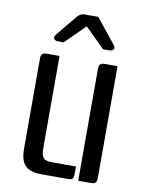

<svg xmlns="http://www.w3.org/2000/svg" viewBox="-80 -758 620 815"><g transform="rotate(10 229.5 -350.0)"><path d="M367 0C388 0 394 -6 394 -27V-508H341C320 -508 314 -502 314 -481V0ZM64 -95C64 -26 90 0 159 0H269C290 0 294 -6 294 -27V-58H191C150 -58 144 -74 144 -115V-508H91C70 -508 64 -502 64 -481ZM277 -700H218C205 -700 196 -695 185 -682L112 -593C103 -582 108 -568 127 -568H151L236 -652L321 -568H348C367 -568 372 -582 363 -593Z"/></g></svg>

Font: Rationale One
Style: Regular
Weight: 400
Designer: Cyreal (www.cyreal.org)
Foundry: Cyreal (www.cyreal.org)
Version: Version 1.001